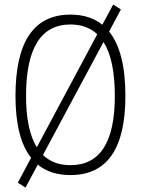

<svg xmlns="http://www.w3.org/2000/svg" viewBox="-20 -768 626 853"><path d="M93.3 65.4 59.1 43.5 118.2 -66.9Q48.8 -154.3 48.8 -341.8Q48.8 -703.1 293 -703.1Q378.9 -703.1 434.6 -658.2L482.9 -748L517.1 -726.1L464.8 -627.9Q537.1 -538.1 537.1 -341.8Q537.1 9.8 293 9.8Q204.1 9.8 147.9 -36.6ZM293 -34.2Q490.2 -34.2 490.2 -341.8Q490.2 -502.4 439.9 -581.5L170.9 -79.6Q217.3 -34.2 293 -34.2ZM143.6 -113.8 412.1 -615.7Q366.2 -659.2 293 -659.2Q95.7 -659.2 95.7 -341.8Q95.7 -190.9 143.6 -113.8Z"/></svg>

Font: Cascadia Mono NF ExtraLight
Style: Regular
Weight: 200
Monospace: yes
Designer: Aaron Bell
Foundry: Saja Typeworks
Version: Version 2404.023; ttfautohint (v1.8.4)